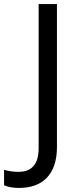

<svg xmlns="http://www.w3.org/2000/svg" viewBox="-98 -734 391 944"><path d="M-4 190C108 190 182 127 182 -11V-714H92V-4C92 87 44 111 -6 111C-33 111 -57 107 -78 101V177C-60 185 -36 190 -4 190Z"/></svg>

Font: Noto Sans Buginese
Style: Regular
Weight: 400
Designer: Monotype Design Team
Foundry: Monotype Imaging Inc.
Version: Version 2.002